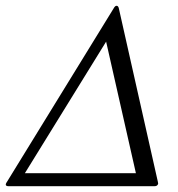

<svg xmlns="http://www.w3.org/2000/svg" viewBox="-52 -644 616 664"><path d="M341 -615Q346 -624 351 -624Q357 -624 359 -615L494 -15Q495 -11 495 -9Q493 0 482 0H-22Q-33 0 -32 -7Q-31 -11 -28 -15ZM315 -500 34 -45H418Z"/></svg>

Font: Young Serif Light
Style: Italic
Weight: 300
Italic angle: -10.979°
Designer: Bastien Sozeau
Foundry: NBR — Bastien Sozeau
Version: Version 5.001